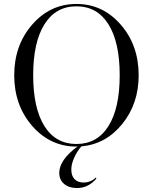

<svg xmlns="http://www.w3.org/2000/svg" viewBox="-20 -726 774 972"><path d="M682 -345Q682 -201 599 -98.5Q516 4 392 15Q370 40 355.5 72.5Q341 105 341 132Q341 164 357.5 181Q374 198 403 198Q439 198 465 173L468 178Q427 226 370 226Q329 226 304.5 205Q280 184 280 149Q280 84 373 15Q372 15 370 15.5Q368 16 367 16Q234 16 143 -88.5Q52 -193 52 -345Q52 -497 143 -601.5Q234 -706 367 -706Q500 -706 591 -601.5Q682 -497 682 -345ZM205 -603Q148 -512 148 -345Q148 -178 205 -87.5Q262 3 367 3Q472 3 529 -87.5Q586 -178 586 -345Q586 -512 529 -603Q472 -694 367 -694Q262 -694 205 -603Z"/></svg>

Font: Libre Caslon Display
Style: Regular
Weight: 400
Designer: Pablo Impallari, Rodrigo Fuenzalida
Foundry: Pablo Impallari, Rodrigo Fuenzalida
Version: Version 1.002